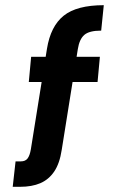

<svg xmlns="http://www.w3.org/2000/svg" viewBox="-20 -720 446 740"><path d="M100 -501H365L356 -404H91ZM161 -532Q175 -619 225.5 -659.5Q276 -700 380 -700L370 -602Q324 -602 305 -585.5Q286 -569 280 -531L218 -143Q210 -90 189 -59Q168 -28 135.5 -14Q103 0 57 0H29L40 -98H60Q78 -98 86.5 -109.5Q95 -121 99 -145Z"/></svg>

Font: Albert Sans SemiBold
Style: Regular
Weight: 600
Designer: Andreas Rasmussen
Foundry: a.Foundry
Version: Version 1.025